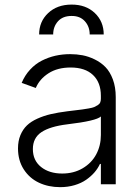

<svg xmlns="http://www.w3.org/2000/svg" viewBox="-20 -783 596 816"><path d="M235.8 12.4Q185.7 12.4 145.4 -6.6Q105.1 -25.6 80.8 -63.4Q56.5 -101.2 56.5 -152.3Q56.5 -183.9 66.8 -208.6Q77.1 -233.3 94.5 -250Q111.9 -266.7 139.2 -278.9Q166.5 -291.2 196.6 -298.1Q226.6 -305 266 -310Q276.3 -311.4 295.5 -313.6Q318.9 -316.4 329.7 -317.8Q340.6 -319.2 356.7 -322.1Q372.9 -324.9 380 -327.9Q387.1 -331 395.1 -335.9Q403.1 -340.9 405.9 -347.7Q408.7 -354.4 408.7 -363.3V-376.1Q408.7 -432.5 375.2 -464.3Q341.6 -496.1 280.2 -496.1Q224.4 -496.1 186.3 -471.6Q148.1 -447.1 132.1 -409.1L72.1 -430.8Q85.6 -463.1 108 -487.2Q130.3 -511.4 158 -525.4Q185.7 -539.4 215.7 -546.2Q245.7 -552.9 278.4 -552.9Q305.4 -552.9 330.8 -548.1Q356.2 -543.3 382.5 -530.5Q408.7 -517.8 428.1 -498Q447.4 -478.3 459.7 -445.5Q471.9 -412.6 471.9 -370.4V0H408.7V-86.3H404.8Q396 -67.1 381.4 -50.2Q366.8 -33.4 346.2 -19Q325.6 -4.6 297.1 3.9Q268.5 12.4 235.8 12.4ZM244.3 -45.5Q293.3 -45.5 331.3 -67.8Q369.3 -90.2 389 -127.1Q408.7 -164.1 408.7 -209.2V-288Q389.6 -269.2 266 -254.6Q192.8 -245.7 156.2 -221.4Q119.7 -197.1 119.7 -149.5Q119.7 -101.2 154.5 -73.3Q189.3 -45.5 244.3 -45.5ZM146.3 -636.4Q146.3 -691.4 184.7 -727.5Q223 -763.5 284.1 -763.5Q344.8 -763.8 382.8 -727.8Q420.8 -691.8 420.8 -636.4H361.2Q361.2 -670.1 340.6 -692.8Q320 -715.6 284.1 -715.2Q246.8 -715.2 226.4 -692.5Q206 -669.7 206 -636.4Z"/></svg>

Font: Inter Light BETA
Style: Regular
Weight: 300
Designer: Rasmus Andersson
Foundry: rsms
Version: Version 3.011;git-f93a4a705